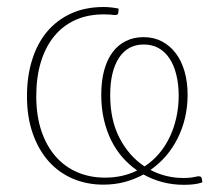

<svg xmlns="http://www.w3.org/2000/svg" viewBox="-20 -521 630 548"><path d="M294.5 -249.5Q294.5 -178 321.5 -126.5Q348.5 -75 392.5 -46Q415.5 -61 433.5 -82Q451.5 -103 464 -129Q476.5 -155 483.2 -185Q490 -215 490 -248Q490 -281 483.2 -308Q476.5 -335 463.8 -354.2Q451 -373.5 432.5 -383.8Q414 -394 390.5 -394Q344.5 -394 319.5 -355.8Q294.5 -317.5 294.5 -249.5ZM557.5 -0.5Q546 3.5 532.8 5Q519.5 6.5 505 6.5Q442.5 6.5 389.5 -23Q364 -9 335.5 -1.5Q307 6 275 6Q228 6 188 -11Q148 -28 119 -60.5Q90 -93 73.5 -140Q57 -187 57 -246.5Q57 -303.5 71.8 -350.5Q86.5 -397.5 114.5 -430.8Q142.5 -464 183 -482.5Q223.5 -501 275.5 -501Q285.5 -501 295.5 -500Q305.5 -499 318.5 -496.5L318 -486.5Q317.5 -481 314.8 -479.5Q312 -478 307.5 -478Q300.5 -479 292.8 -479.5Q285 -480 276.5 -480Q230.5 -480 194.8 -463.8Q159 -447.5 134.2 -417Q109.5 -386.5 96.5 -343.5Q83.5 -300.5 83.5 -246.5Q83.5 -191 98 -147.8Q112.5 -104.5 138.5 -74.8Q164.5 -45 200.5 -29.5Q236.5 -14 280 -14Q330.5 -14 371.5 -34.5Q349 -50 330 -71.5Q311 -93 297.5 -120.2Q284 -147.5 276.5 -180Q269 -212.5 269 -250.5Q269 -289.5 277.2 -320Q285.5 -350.5 301.2 -371.8Q317 -393 339.5 -404Q362 -415 390 -415Q418.5 -415 441.8 -403Q465 -391 481.5 -369.2Q498 -347.5 506.8 -317Q515.5 -286.5 515.5 -249Q515 -182 487 -126.2Q459 -70.5 409.5 -36Q453 -13 504 -13Q517 -13 527.5 -14.5Q538 -16 546.5 -18Q552 -18 554 -15.5Q556 -13 556.5 -8.5Z"/></svg>

Font: Lato 2
Style: Regular
Weight: 200
Designer: Lukasz Dziedzic with Adam Twardoch and Botio Nikoltchev
Foundry: tyPoland Lukasz Dziedzic
Version: Version 2.015; 2015-08-06; http://www.latofonts.com/